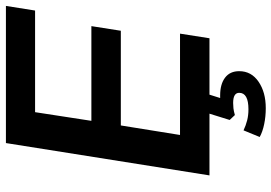

<svg xmlns="http://www.w3.org/2000/svg" viewBox="-158 -588 940 665"><g transform="rotate(-90 312.5 -255.0)"><path d="M38 0 150 -705H625L609 -604H257L227 -409H555L539 -307H211L178 -102H529L513 0ZM271 195Q242 195 215.5 189.5Q189 184 171 174L194 118Q211 126 228.5 130.5Q246 135 267 135Q324 135 324 103Q324 82 289 82Q280 82 270.5 83Q261 84 247 88L230 70L258 -20H324L306 37Q311 37 315 37Q354 37 376.5 54Q399 71 399 103Q399 145 362.5 170Q326 195 271 195Z"/></g></svg>

Font: Mulish
Style: Bold Italic
Weight: 700
Italic angle: -9°
Designer: Vernon Adams
Foundry: Vernon Adams
Version: Version 3.603; ttfautohint (v1.8.3)